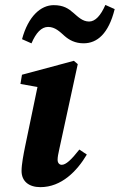

<svg xmlns="http://www.w3.org/2000/svg" viewBox="-20 -748 488 783"><path d="M67.9 -51C67.9 -8.3 98.2 15.2 144.7 15.2C230.9 15.2 294.1 -50.4 334.1 -117.7L303.6 -138.1C270.5 -95.9 248.6 -75.9 231.8 -75.9C222.3 -75.9 214.9 -83.2 214.9 -96.5C214.9 -107 217.5 -120.8 221.7 -139.3L297.1 -486.4L281.2 -500L69.6 -443.2L63.4 -405.6L159.6 -388.5L137.6 -416.2L82.2 -149.7C76.1 -119.5 67.9 -78 67.9 -51ZM69.9 -588.2 108.4 -571.2C126.4 -613.6 148.7 -638.2 176.1 -638.2C205.2 -638.2 224.5 -618 243.1 -601.5C261.5 -585.3 285.8 -571.4 320.9 -571.4C376.3 -571.4 422.8 -610.5 447.7 -710.9L409.7 -727.9C390.9 -684.7 368.7 -660.2 343.4 -660.2C316.8 -660.2 298.5 -679 279.4 -695.5C259.5 -713 239 -727 198.9 -727C146.7 -727 95.1 -682.1 69.9 -588.2Z"/></svg>

Font: Source Serif Variable
Style: Italic
Weight: 389
Italic angle: -12°
Designer: Frank Grießhammer
Foundry: Adobe Systems Incorporated
Version: Version 3.001;hotconv 1.0.111;makeotfexe 2.5.65597